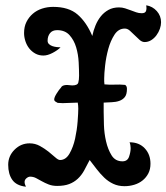

<svg xmlns="http://www.w3.org/2000/svg" viewBox="-20 -698 629 726"><path d="M181 -672Q240 -672 273.5 -643Q307 -614 329 -562Q333 -582 341 -601.5Q349 -621 361 -636Q373 -651 390 -660.5Q407 -670 430 -670Q442 -670 453 -666.5Q464 -663 474.5 -659Q485 -655 495 -651.5Q505 -648 516 -648Q530 -648 532.5 -657.5Q535 -667 533 -678Q557 -674 573 -656Q589 -638 589 -614Q589 -602 584.5 -589Q580 -576 571.5 -564.5Q563 -553 551.5 -546Q540 -539 527 -539Q517 -539 508 -547Q499 -555 489.5 -564.5Q480 -574 471 -582Q462 -590 452 -590Q428 -590 413 -567Q398 -544 389.5 -513Q381 -482 377.5 -450.5Q374 -419 374 -402Q374 -396 374 -390Q374 -384 375 -379Q395 -377 414 -378Q433 -379 453 -377Q460 -373 460 -362Q460 -341 452 -331Q444 -321 431 -316.5Q418 -312 402.5 -311.5Q387 -311 372 -310V-275Q372 -257 373 -225.5Q374 -194 381 -163.5Q388 -133 402 -110.5Q416 -88 443 -88Q462 -88 468 -105.5Q474 -123 474 -138Q474 -143 473 -149Q472 -155 470 -160Q506 -160 527.5 -137Q549 -114 549 -79Q549 -58 541 -42.5Q533 -27 519.5 -16Q506 -5 488 0.5Q470 6 451 6Q427 6 408 -3Q389 -12 374 -26.5Q359 -41 345.5 -58.5Q332 -76 319 -93Q308 -71 298 -53Q288 -35 274 -22Q260 -9 241.5 -2Q223 5 196 5Q178 5 164 -0.5Q150 -6 138.5 -12.5Q127 -19 116.5 -24.5Q106 -30 94 -30Q87 -30 80 -24Q73 -18 73 -10Q73 -2 78 8Q42 4 26.5 -18Q11 -40 11 -75Q11 -108 35 -132Q59 -156 92 -156Q113 -156 131 -146Q149 -136 163.5 -124.5Q178 -113 189 -103Q200 -93 207 -93Q229 -93 243 -117.5Q257 -142 264 -174Q271 -206 273.5 -238.5Q276 -271 276 -287Q276 -293 275.5 -298.5Q275 -304 274 -310Q260 -310 245.5 -309Q231 -308 217 -308L198 -309Q194 -311 189.5 -314Q185 -317 185 -322Q185 -330 194.5 -345Q204 -360 210 -366Q213 -372 218 -374Q223 -376 229 -376.5Q235 -377 241.5 -376Q248 -375 253 -375Q273 -375 276 -385.5Q279 -396 279 -412Q279 -433 277.5 -462.5Q276 -492 268 -519Q260 -546 243 -565Q226 -584 196 -584Q178 -584 169 -572.5Q160 -561 160 -544Q160 -536 165.5 -531Q171 -526 178.5 -523.5Q186 -521 194.5 -520Q203 -519 209 -519Q198 -508 179 -498Q160 -488 144 -488Q127 -488 113.5 -495.5Q100 -503 90.5 -515Q81 -527 76 -542.5Q71 -558 71 -573Q71 -597 80 -615Q89 -633 104 -646Q119 -659 139 -665.5Q159 -672 181 -672Z"/></svg>

Font: Gloria
Style: Regular
Weight: 400
Designer: Peter Wiegel
Foundry: Peter Wiegel
Version: Version 1.000